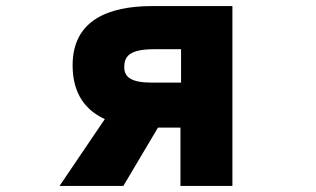

<svg xmlns="http://www.w3.org/2000/svg" viewBox="-20 -548 1040 632"><path d="M574 -128V64H745V-528H481C336 -528 219 -481 219 -333C219 -237 264 -184 325 -156L176 64H386L500 -128ZM487 -386H576V-276H481C410 -276 389 -295 389 -327C389 -360 403 -386 487 -386Z"/></svg>

Font: LINE Seed JP_OTF ExtraBold
Style: Regular
Weight: 800
Designer: LY Corporation & Fontrix & Fontworks
Version: Version 1.013